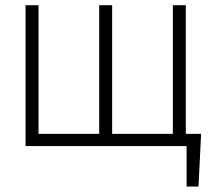

<svg xmlns="http://www.w3.org/2000/svg" viewBox="-20 -550 820 723"><path d="M727.5 152.3H682.6V0H76.2V-530.3H125V-45.9H353.5V-530.3H402.3V-45.9H630.9V-530.3H679.7V-45.9H737.3Z"/></svg>

Font: Pretendard ExtraLight
Style: Regular
Weight: 200
Designer: Base glyphs from Inter by Rasmus Andersson; Hangeul glyphs from Noto Sans CJK(Source Han Sans) by Jang Soo-young and Kan
Foundry: Kil Hyung-jin
Version: Version 1.309